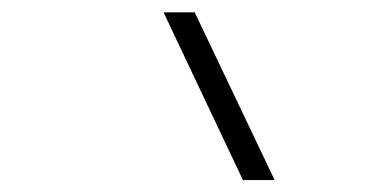

<svg xmlns="http://www.w3.org/2000/svg" viewBox="-20 -815 626 313"><path d="M376 -521.5 246.6 -794.9H297.4L427.7 -521.5Z"/></svg>

Font: Cascadia Mono PL ExtraLight
Style: Italic
Weight: 200
Italic angle: -10°
Monospace: yes
Designer: Aaron Bell
Foundry: Saja Typeworks
Version: Version 2404.023; ttfautohint (v1.8.4)